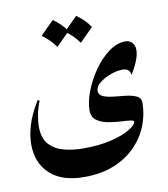

<svg xmlns="http://www.w3.org/2000/svg" viewBox="-74 -524 664 761"><g transform="rotate(-10 257.5 -143.5)"><path d="M458 -328.1Q473.6 -328.1 484.4 -317.1Q495.1 -306.2 495.1 -286.6Q495.1 -268.1 484.9 -242.7Q474.6 -217.3 458.5 -192.9Q457 -219.7 426.3 -219.7Q404.8 -219.7 378.9 -210.2Q353 -200.7 334.2 -185.8Q315.4 -170.9 315.4 -154.3Q315.4 -137.2 332.3 -130.1Q349.1 -123 374 -120.6Q398.9 -118.2 423.8 -115.2Q448.7 -112.3 465.6 -104.2Q482.4 -96.2 482.4 -77.6Q482.4 -30.8 465.1 13.9Q447.8 58.6 412.8 94.5Q377.9 130.4 325.9 151.9Q273.9 173.3 204.6 173.3Q115.7 173.3 67.6 128.9Q19.5 84.5 19.5 9.3Q19.5 -23.9 31.2 -65.2Q43 -106.4 75.2 -159.2L82.5 -155.8Q70.3 -125 65.9 -99.6Q61.5 -74.2 61.5 -54.2Q61.5 -6.8 85 18.1Q108.4 43 144.8 52Q181.2 61 219.7 61Q286.1 61 333.5 49.3Q380.9 37.6 407.2 21.7Q433.6 5.9 437 -5.9Q439.5 -13.7 423.3 -15.6Q407.2 -17.6 382.1 -18.8Q356.9 -20 331.3 -25.1Q305.7 -30.3 288.1 -43.5Q270.5 -56.6 270.5 -82.5Q270.5 -116.7 286.6 -158.9Q302.7 -201.2 329.6 -239.7Q356.4 -278.3 389.9 -303.2Q423.3 -328.1 458 -328.1ZM189 -461.4Q222.2 -439 243.2 -407.2L189 -353Q168.5 -383.3 134.8 -407.2ZM283.2 -461.4Q316.4 -439 337.4 -407.2L283.2 -353Q262.7 -383.3 229 -407.2Z"/></g></svg>

Font: Lateef SemiBold
Style: Regular
Weight: 600
Designer: SIL International
Foundry: SIL International
Version: Version 4.200